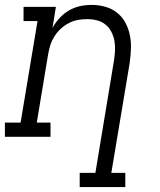

<svg xmlns="http://www.w3.org/2000/svg" viewBox="-33 -558 653 783"><path d="M292 205V147H356L432 -312Q435 -332 436 -352.5Q437 -373 433.5 -392Q430 -411 421 -428.5Q412 -446 397 -458Q382 -470 362.5 -475Q343 -480 323 -480Q323 -480 323 -480Q323 -480 323 -480Q303 -480 284 -476.5Q265 -473 247 -463.5Q229 -454 214 -440Q199 -426 188.5 -409Q178 -392 172 -373Q166 -354 163 -335L117 -58H173V0H-13V-58H51L120 -472H63V-530H195L181 -444Q193 -466 210 -484.5Q227 -503 248.5 -515.5Q270 -528 293.5 -533Q317 -538 341 -538Q369 -538 396 -530.5Q423 -523 444 -506.5Q465 -490 478 -466Q491 -442 496.5 -415Q502 -388 501 -359.5Q500 -331 496 -302L421 147H478V205Z"/></svg>

Font: Iosevka Curly Slab LtExObl
Style: Regular
Weight: 300
Width: 7
Italic angle: -9°
Monospace: yes
Designer: Belleve Invis
Foundry: Belleve Invis
Version: Version 11.1.0; ttfautohint (v1.8.3)